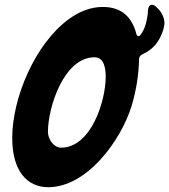

<svg xmlns="http://www.w3.org/2000/svg" viewBox="-20 -777 706 801"><path d="M548 -637V-639C530 -704 489 -748 409 -748C359 -748 311 -730 264 -695C126 -592 31 -369 31 -201C31 -64 93 4 181 4C344 4 485 -192 529 -335C548 -399 559 -464 560 -530C560 -539 565 -546 575 -551C621 -572 645 -604 661 -652C662 -658 664 -664 665 -671C666 -674 666 -678 666 -682C666 -699 657 -726 633 -747C626 -754 620 -757 613 -757C604 -757 598 -748 597 -731V-724C593 -691 586 -656 565 -630C562 -627 560 -626 557 -626C554 -626 551 -629 548 -637ZM235 -161C203 -161 180 -198 180 -227C180 -330 247 -538 374 -538C416 -538 421 -488 421 -457C421 -356 360 -161 235 -161Z"/></svg>

Font: Bangerz
Style: Bold
Weight: 700
Designer: vernon adams
Foundry: Vernon Adams
Version: Version 2.10;December 28, 2023;FontCreator 13.0.0.2683 64-bi